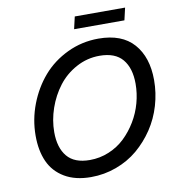

<svg xmlns="http://www.w3.org/2000/svg" viewBox="-91 -917 927 1009"><g transform="rotate(-10 372.5 -413.0)"><path d="M360.4 -771 375.5 -836.4H644L628.9 -771ZM314 9.8Q230 9.8 173.1 -24.2Q116.2 -58.1 90.1 -116.5Q64 -174.8 64 -254.4Q64 -340.8 95 -421.6Q126 -502.4 179.4 -564.2Q232.9 -626 310.8 -663.1Q388.7 -700.2 477.1 -700.2Q602.1 -700.2 665 -628.7Q728 -557.1 728 -435.1Q728 -366.2 708.5 -300Q689 -233.9 651.9 -178.2Q614.7 -122.6 564.7 -80.3Q514.6 -38.1 449.7 -14.2Q384.8 9.8 314 9.8ZM323.2 -79.6Q377 -79.6 425.5 -99.9Q474.1 -120.1 510.5 -155Q546.9 -189.9 574 -234.9Q601.1 -279.8 615 -330.8Q628.9 -381.8 628.9 -433.1Q628.9 -516.6 589.6 -563.5Q550.3 -610.4 467.3 -610.4Q400.9 -610.4 342.8 -578.9Q284.7 -547.4 246.1 -496.8Q207.5 -446.3 185.5 -383.1Q163.6 -319.8 163.6 -255.9Q163.6 -172.9 202.4 -126.2Q241.2 -79.6 323.2 -79.6Z"/></g></svg>

Font: HK Grotesk Medium Italic
Style: Regular
Weight: 500
Italic angle: -13°
Designer: Alfredo Marco Pradil and Stefan Peev
Foundry: Hanken Design Co.
Version: Version 1.000;PS 001.000;hotconv 1.0.88;makeotf.lib2.5.64775